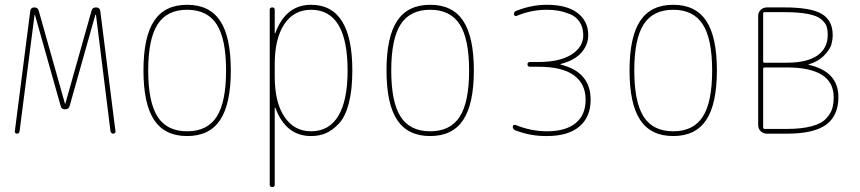

<svg xmlns="http://www.w3.org/2000/svg" viewBox="-20 -550 3540 790"><path d="M49.8 0Q45.9 0 43 -2.9Q40 -5.9 41 -9.8L104.5 -504.9Q106.4 -519.5 121.1 -519.5Q136.7 -519.5 139.6 -504.9L247.1 -124Q247.1 -123 248 -123Q249 -123 249 -124L356.4 -504.9Q359.4 -519.5 375 -519.5Q390.6 -519.5 392.6 -504.9L455.1 -9.8Q456.1 -5.9 453.1 -2.9Q450.2 0 446.3 0Q437.5 0 434.6 -9.8L375 -488.3Q375 -489.3 373 -489.3Q372.1 -489.3 372.1 -488.3L266.6 -114.3Q263.7 -100.6 248 -100.1Q232.4 -99.6 229.5 -114.3L124 -488.3Q124 -489.3 123 -489.3Q122.1 -489.3 122.1 -488.3L60.5 -9.8Q58.6 0 49.8 0Z M871.6 -449.7Q833 -509.8 750 -509.8Q667 -509.8 628.4 -449.7Q589.8 -389.6 589.8 -259.8Q589.8 -129.9 628.4 -69.8Q667 -9.8 750 -9.8Q833 -9.8 871.6 -69.8Q910.2 -129.9 910.2 -259.8Q910.2 -389.6 871.6 -449.7ZM885.7 -56.2Q841.8 9.8 750 9.8Q658.2 9.8 614.3 -56.2Q570.3 -122.1 570.3 -260.3Q570.3 -398.4 614.3 -464.4Q658.2 -530.3 750 -530.3Q841.8 -530.3 885.7 -464.4Q929.7 -398.4 929.7 -260.3Q929.7 -122.1 885.7 -56.2Z M1110.4 -285.2V-235.4Q1110.4 -128.9 1150.4 -69.3Q1190.4 -9.8 1259.8 -9.8Q1334 -9.8 1372.1 -73.2Q1410.2 -136.7 1410.2 -259.8Q1410.2 -509.8 1259.8 -509.8Q1189.5 -509.8 1149.9 -450.7Q1110.4 -391.6 1110.4 -285.2ZM1089.8 210V-509.8Q1089.8 -519.5 1100.1 -519.5Q1110.4 -519.5 1110.4 -509.8V-414.1Q1110.4 -413.1 1111.3 -413.1Q1113.3 -413.1 1113.3 -415Q1156.2 -530.3 1259.8 -530.3Q1429.7 -530.3 1429.7 -259.8Q1429.7 -179.7 1415 -124Q1400.4 -68.4 1373.5 -40.5Q1346.7 -12.7 1319.8 -1.5Q1293 9.8 1259.8 9.8Q1156.2 9.8 1113.3 -105.5Q1113.3 -107.4 1111.3 -107.4Q1110.4 -107.4 1110.4 -106.4V210Q1110.4 219.7 1100.1 219.7Q1089.8 219.7 1089.8 210Z M1871.6 -449.7Q1833 -509.8 1750 -509.8Q1667 -509.8 1628.4 -449.7Q1589.8 -389.6 1589.8 -259.8Q1589.8 -129.9 1628.4 -69.8Q1667 -9.8 1750 -9.8Q1833 -9.8 1871.6 -69.8Q1910.2 -129.9 1910.2 -259.8Q1910.2 -389.6 1871.6 -449.7ZM1885.7 -56.2Q1841.8 9.8 1750 9.8Q1658.2 9.8 1614.3 -56.2Q1570.3 -122.1 1570.3 -260.3Q1570.3 -398.4 1614.3 -464.4Q1658.2 -530.3 1750 -530.3Q1841.8 -530.3 1885.7 -464.4Q1929.7 -398.4 1929.7 -260.3Q1929.7 -122.1 1885.7 -56.2Z M2100.6 -13.7Q2089.8 -17.6 2089.8 -29.3Q2089.8 -33.2 2093.3 -35.2Q2096.7 -37.1 2100.6 -36.1Q2165 -9.8 2230.5 -9.8Q2307.6 -9.8 2348.6 -43.5Q2389.6 -77.1 2389.6 -139.6Q2389.6 -205.1 2341.3 -240.2Q2293 -275.4 2195.3 -275.4H2160.2Q2150.4 -275.4 2150.4 -285.2Q2150.4 -294.9 2160.2 -294.9H2195.3Q2283.2 -294.9 2331.5 -325.7Q2379.9 -356.4 2379.9 -405.3Q2379.9 -437.5 2364.7 -460Q2349.6 -482.4 2324.7 -492.2Q2299.8 -502 2277.3 -505.9Q2254.9 -509.8 2230.5 -509.8Q2165 -509.8 2105.5 -484.4Q2101.6 -483.4 2098.1 -485.4Q2094.7 -487.3 2094.7 -491.2Q2094.7 -502.9 2105.5 -505.9Q2167 -530.3 2230.5 -530.3Q2312.5 -530.3 2356.4 -496.6Q2400.4 -462.9 2400.4 -405.3Q2400.4 -366.2 2372.6 -334Q2344.7 -301.8 2288.1 -287.1Q2286.1 -287.1 2286.1 -285.2Q2286.1 -284.2 2287.1 -284.2Q2410.2 -253.9 2410.2 -139.6Q2410.2 -68.4 2363.8 -29.3Q2317.4 9.8 2230.5 9.8Q2164.1 10.7 2100.6 -13.7Z M2871.6 -449.7Q2833 -509.8 2750 -509.8Q2667 -509.8 2628.4 -449.7Q2589.8 -389.6 2589.8 -259.8Q2589.8 -129.9 2628.4 -69.8Q2667 -9.8 2750 -9.8Q2833 -9.8 2871.6 -69.8Q2910.2 -129.9 2910.2 -259.8Q2910.2 -389.6 2871.6 -449.7ZM2885.7 -56.2Q2841.8 9.8 2750 9.8Q2658.2 9.8 2614.3 -56.2Q2570.3 -122.1 2570.3 -260.3Q2570.3 -398.4 2614.3 -464.4Q2658.2 -530.3 2750 -530.3Q2841.8 -530.3 2885.7 -464.4Q2929.7 -398.4 2929.7 -260.3Q2929.7 -122.1 2885.7 -56.2Z M3120.1 -266.6V-25.4Q3120.1 -20.5 3125 -19.5H3216.8Q3277.3 -19.5 3318.4 -30.3Q3359.4 -41 3378.4 -61.5Q3397.5 -82 3403.8 -102.1Q3410.2 -122.1 3410.2 -150.4Q3410.2 -272.5 3216.8 -272.5H3125Q3120.1 -271.5 3120.1 -266.6ZM3120.1 -495.1V-296.9Q3120.1 -292 3125 -292H3216.8Q3300.8 -292 3343.3 -321.8Q3385.7 -351.6 3385.7 -406.2Q3385.7 -427.7 3380.9 -441.9Q3376 -456.1 3358.9 -470.7Q3341.8 -485.4 3303.7 -492.7Q3265.6 -500 3207 -500H3125Q3120.1 -500 3120.1 -495.1ZM3135.7 0Q3121.1 0 3110.4 -9.8Q3099.6 -19.5 3099.6 -35.2V-485.4Q3099.6 -500 3110.4 -509.8Q3121.1 -519.5 3135.7 -519.5H3207Q3316.4 -519.5 3361.3 -492.7Q3406.2 -465.8 3406.2 -406.2Q3406.2 -386.7 3400.4 -366.2Q3394.5 -345.7 3370.6 -321.3Q3346.7 -296.9 3307.6 -285.2Q3306.6 -285.2 3306.6 -284.2Q3306.6 -283.2 3307.6 -283.2Q3429.7 -255.9 3429.7 -150.4Q3429.7 -74.2 3379.4 -37.1Q3329.1 0 3216.8 0Z"/></svg>

Font: Rounded-L Mgen+ 2m thin
Style: Regular
Weight: 100
Designer: [Source Han Sans]
Ryoko NISHIZUKA  (kana & ideographs); Paul D. Hunt (Latin, Greek & Cyrillic); Wenlong ZHANG  (bopomofo
Version: Version 1.059.20150602